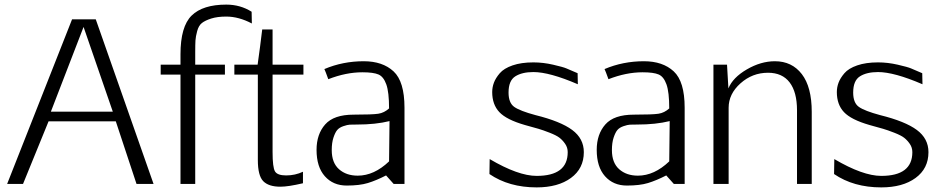

<svg xmlns="http://www.w3.org/2000/svg" viewBox="-20 -799 4071 834"><path d="M470 -314 343 -682 201 -314ZM11 0 293 -715H396L647 0H573L483 -272H191L80 0Z M1073 -748 1074 -697Q1017 -727 963 -727Q924 -727 897.5 -718.5Q871 -710 857 -699Q843 -688 836.5 -664Q830 -640 829 -623Q828 -606 828 -571Q828 -566 828 -563V-518H957V-475H828V0H764V-475H678V-518H764V-563Q764 -684 812.5 -731.5Q861 -779 963 -779Q1024 -779 1073 -748Z M998 -518H1099Q1103 -543 1109.5 -595Q1116 -647 1119 -671H1164V-518H1298V-475H1164V-139Q1164 -72 1174.5 -54.5Q1185 -37 1223 -37Q1262 -37 1296 -53V-3Q1232 12 1198 12Q1147 12 1123.5 -12Q1100 -36 1100 -104V-475H998Z M1670 -98 1672 -273Q1612 -258 1530 -258Q1510 -258 1499.5 -257.5Q1489 -257 1471.5 -251Q1454 -245 1445 -234.5Q1436 -224 1428.5 -201.5Q1421 -179 1421 -147Q1421 -92 1452.5 -64Q1484 -36 1534 -36Q1605 -36 1670 -98ZM1737 -331V0H1690L1657 -37Q1614 -15 1578 -4Q1542 7 1486 7Q1427 7 1391 -33.5Q1355 -74 1355 -148Q1355 -216 1392.5 -258.5Q1430 -301 1516 -301Q1598 -301 1623.5 -305Q1649 -309 1670 -328Q1670 -399 1658 -432.5Q1646 -466 1624 -475.5Q1602 -485 1554 -485Q1483 -485 1406 -455Q1393 -491 1389 -499Q1469 -533 1560 -533Q1642 -533 1689.5 -489Q1737 -445 1737 -331Z M2297 -528Q2339 -528 2382.5 -518Q2426 -508 2440 -502Q2454 -496 2489 -481Q2489 -473 2489.5 -456Q2490 -439 2490 -433Q2367 -486 2297 -486Q2248 -486 2218.5 -467.5Q2189 -449 2189 -397Q2189 -352 2214 -334.5Q2239 -317 2306 -299Q2415 -272 2465.5 -234.5Q2516 -197 2516 -138Q2516 -67 2460 -26Q2404 15 2311 15Q2191 15 2106 -43Q2106 -54 2106.5 -75Q2107 -96 2107 -108Q2231 -35 2311 -35Q2446 -35 2446 -138Q2446 -158 2435 -174Q2424 -190 2410.5 -200.5Q2397 -211 2367.5 -222.5Q2338 -234 2319 -239.5Q2300 -245 2260 -256Q2180 -279 2149 -312Q2118 -345 2118 -399Q2118 -420 2125.5 -440Q2133 -460 2151 -481Q2169 -502 2206.5 -515Q2244 -528 2297 -528Z M2887 -98 2889 -273Q2829 -258 2747 -258Q2727 -258 2716.5 -257.5Q2706 -257 2688.5 -251Q2671 -245 2662 -234.5Q2653 -224 2645.5 -201.5Q2638 -179 2638 -147Q2638 -92 2669.5 -64Q2701 -36 2751 -36Q2822 -36 2887 -98ZM2954 -331V0H2907L2874 -37Q2831 -15 2795 -4Q2759 7 2703 7Q2644 7 2608 -33.5Q2572 -74 2572 -148Q2572 -216 2609.5 -258.5Q2647 -301 2733 -301Q2815 -301 2840.5 -305Q2866 -309 2887 -328Q2887 -399 2875 -432.5Q2863 -466 2841 -475.5Q2819 -485 2771 -485Q2700 -485 2623 -455Q2610 -491 2606 -499Q2686 -533 2777 -533Q2859 -533 2906.5 -489Q2954 -445 2954 -331Z M3442 0V-320Q3442 -399 3410 -441Q3378 -483 3316 -483Q3248 -483 3196.5 -437Q3145 -391 3145 -331V0H3079V-518H3138L3144 -415Q3163 -462 3224 -497.5Q3285 -533 3346 -533Q3420 -533 3463 -477Q3506 -421 3506 -313V0Z M3794 -528Q3836 -528 3879.5 -518Q3923 -508 3937 -502Q3951 -496 3986 -481Q3986 -473 3986.5 -456Q3987 -439 3987 -433Q3864 -486 3794 -486Q3745 -486 3715.5 -467.5Q3686 -449 3686 -397Q3686 -352 3711 -334.5Q3736 -317 3803 -299Q3912 -272 3962.5 -234.5Q4013 -197 4013 -138Q4013 -67 3957 -26Q3901 15 3808 15Q3688 15 3603 -43Q3603 -54 3603.5 -75Q3604 -96 3604 -108Q3728 -35 3808 -35Q3943 -35 3943 -138Q3943 -158 3932 -174Q3921 -190 3907.5 -200.5Q3894 -211 3864.5 -222.5Q3835 -234 3816 -239.5Q3797 -245 3757 -256Q3677 -279 3646 -312Q3615 -345 3615 -399Q3615 -420 3622.5 -440Q3630 -460 3648 -481Q3666 -502 3703.5 -515Q3741 -528 3794 -528Z"/></svg>

Font: Afta sans
Style: Regular
Weight: 400
Designer: par.qink
Foundry: Oriol Esparraguera Font
Version: Version 1.000